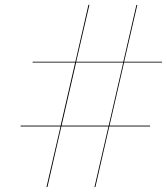

<svg xmlns="http://www.w3.org/2000/svg" viewBox="-20 -775 696 801"><path d="M66 -251V-247.5H232.5L174 5H178L236 -247.5H432.5L374 6L378 5L436 -247.5H606V-251H437L497.5 -514H656V-517.5H498L553 -755L549 -754L494.5 -517.5H298L353 -755H349L294.5 -517.5H116V-514H293.5L233 -251ZM237 -251 297.5 -514H494L433.5 -251Z"/></svg>

Font: Bodoni* 48pt
Style: Italic
Weight: 400
Italic angle: -13°
Version: Version 2.3